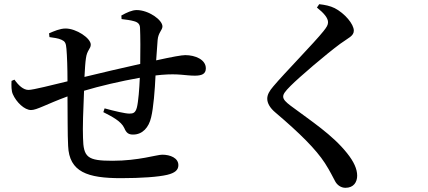

<svg xmlns="http://www.w3.org/2000/svg" viewBox="-20 -829 2040 916"><path d="M560 -738C583 -735 602 -733 619 -728C638 -723 647 -714 648 -697C650 -656 650 -581 649 -524C568 -506 456 -480 383 -462C385 -500 387 -532 390 -551C395 -590 413 -596 413 -616C413 -647 344 -693 293 -693C266 -693 237 -680 214 -670L216 -652C235 -649 258 -647 274 -639C289 -632 295 -625 297 -596C300 -562 302 -504 302 -441C231 -424 138 -400 116 -400C91 -400 68 -422 49 -449L35 -443C34 -419 34 -396 41 -380C58 -341 97 -304 128 -304C156 -304 199 -331 302 -369C303 -278 302 -189 305 -133C310 -8 398 21 557 21C655 21 736 15 778 5C815 -4 831 -18 831 -41C831 -75 793 -91 754 -91C728 -91 641 -62 517 -62C397 -62 378 -78 376 -172C374 -216 377 -310 381 -396C454 -418 556 -442 647 -458C645 -407 640 -343 633 -316C626 -290 615 -287 597 -287C578 -287 526 -299 479 -312L473 -294C514 -273 558 -251 573 -218C583 -194 594 -187 615 -187C660 -187 690 -221 701 -269C712 -313 719 -401 722 -469L751 -472C832 -479 865 -468 909 -468C943 -468 962 -476 962 -503C962 -545 911 -566 864 -566C847 -566 802 -558 725 -541L732 -638C735 -674 755 -685 755 -703C755 -734 689 -781 632 -781C610 -781 584 -769 559 -755Z M1492 -793C1526 -766 1545 -743 1545 -723C1545 -710 1539 -700 1523 -680C1481 -627 1336 -479 1284 -417C1265 -395 1255 -377 1255 -358C1255 -337 1268 -314 1293 -293C1412 -192 1487 -117 1530 -51C1557 -9 1567 15 1579 36C1588 53 1606 67 1628 67C1668 67 1684 39 1684 9C1684 -23 1668 -58 1636 -98C1566 -186 1465 -251 1366 -325C1345 -341 1331 -354 1331 -368C1331 -380 1339 -392 1367 -420C1409 -462 1533 -568 1603 -620C1643 -649 1668 -657 1668 -683C1668 -714 1625 -765 1577 -790C1555 -801 1530 -806 1503 -809Z"/></svg>

Font: Noto Serif CJK KR SemiBold
Style: Regular
Weight: 600
Designer: Ryoko NISHIZUKA 西塚涼子 (kana & ideographs); Frank Grießhammer (Latin, Greek & Cyrillic); Wenlong ZHANG 张文龙 (bopomofo); San
Foundry: Adobe
Version: Version 2.001;hotconv 1.1.0;makeotfexe 2.6.0